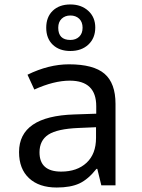

<svg xmlns="http://www.w3.org/2000/svg" viewBox="-20 -836 640 866"><path d="M437 0 418.9 -74.2H415Q377.4 -26.9 337.9 -8.5Q298.3 9.8 235.8 9.8Q156.2 9.8 111.1 -32.2Q65.9 -74.2 65.9 -149.9Q65.9 -312 314.9 -319.8L414.1 -323.2V-356.9Q414.1 -472.2 294.9 -472.2Q223.1 -472.2 134.8 -432.1L104 -499Q199.7 -545.9 291 -545.9Q401.9 -545.9 451.4 -503.4Q501 -460.9 501 -367.2V0ZM413.1 -262.2 334 -258.8Q238.3 -254.9 198.2 -228.8Q158.2 -202.6 158.2 -148.9Q158.2 -62 255.9 -62Q327.6 -62 370.4 -101.8Q413.1 -141.6 413.1 -213.9ZM297.4 -606Q247.6 -606 218 -634.3Q188.5 -662.6 188.5 -710.9Q188.5 -759.3 218 -787.6Q247.6 -815.9 297.4 -815.9Q346.7 -815.9 378.2 -787.1Q409.7 -758.3 409.7 -711.9Q409.7 -664.1 378.7 -635Q347.7 -606 297.4 -606ZM297.4 -766.1Q273.4 -766.1 258.1 -751.5Q242.7 -736.8 242.7 -710.9Q242.7 -655.8 297.4 -655.8Q321.8 -655.8 337.2 -670.4Q352.5 -685.1 352.5 -710.9Q352.5 -736.8 337.2 -751.5Q321.8 -766.1 297.4 -766.1Z"/></svg>

Font: Droid Sans Mono
Style: Regular
Weight: 400
Monospace: yes
Foundry: Ascender Corporation
Version: Version 1.00 build 112